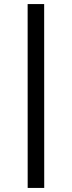

<svg xmlns="http://www.w3.org/2000/svg" viewBox="-20 -758 352 940"><path d="M115.5 162 115.3 -738H196.2L196.5 162Z"/></svg>

Font: REM Medium
Style: Regular
Weight: 500
Designer: Octavio Pardo
Foundry: Ashler Design
Version: Version 1.005;gftools[0.9.28]